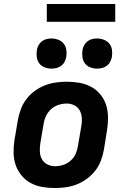

<svg xmlns="http://www.w3.org/2000/svg" viewBox="-20 -940 640 968"><path d="M257 8Q224 8 192.5 2.5Q161 -3 134.5 -17.5Q108 -32 88.5 -55.5Q69 -79 59 -108Q49 -137 48.5 -169.5Q48 -202 53 -234L70 -334Q75 -362 85 -389Q95 -416 112.5 -439.5Q130 -463 154.5 -481Q179 -499 206 -509.5Q233 -520 261 -524Q289 -528 316 -528Q349 -528 380.5 -522.5Q412 -517 439 -502.5Q466 -488 485.5 -464.5Q505 -441 514.5 -412Q524 -383 524.5 -350.5Q525 -318 520 -286L504 -186Q499 -158 489 -131Q479 -104 461 -80.5Q443 -57 418.5 -39Q394 -21 367.5 -10.5Q341 0 312.5 4Q284 8 257 8ZM257 -102Q278 -102 298.5 -108.5Q319 -115 335.5 -129.5Q352 -144 361 -164Q370 -184 373 -204L390 -304Q394 -325 392.5 -345.5Q391 -366 382 -383Q373 -400 355 -409Q337 -418 317 -418Q296 -418 275.5 -411.5Q255 -405 238.5 -390.5Q222 -376 212.5 -356Q203 -336 200 -316L183 -216Q180 -195 181 -174.5Q182 -154 191.5 -137Q201 -120 219 -111Q237 -102 257 -102ZM470 -594Q452 -594 435 -600.5Q418 -607 408 -620.5Q398 -634 395.5 -652Q393 -670 396 -688Q398 -701 404.5 -712.5Q411 -724 421.5 -732Q432 -740 444.5 -743Q457 -746 469 -746Q487 -746 504 -739.5Q521 -733 531.5 -719.5Q542 -706 544.5 -688Q547 -670 544 -652Q541 -639 535 -627.5Q529 -616 518 -608Q507 -600 494.5 -597Q482 -594 470 -594ZM240 -594Q222 -594 205 -600.5Q188 -607 178 -620.5Q168 -634 165.5 -652Q163 -670 166 -688Q168 -701 174.5 -712.5Q181 -724 191.5 -732Q202 -740 214.5 -743Q227 -746 239 -746Q257 -746 274 -739.5Q291 -733 301.5 -719.5Q312 -706 314.5 -688Q317 -670 314 -652Q311 -639 305 -627.5Q299 -616 288 -608Q277 -600 264.5 -597Q252 -594 240 -594ZM216 -830V-920H561V-830Z"/></svg>

Font: Iosevka Extrabold Extended
Style: Italic
Weight: 800
Width: 7
Italic angle: -9°
Monospace: yes
Designer: Belleve Invis
Foundry: Belleve Invis
Version: Version 32.5.0; ttfautohint (v1.8.4)